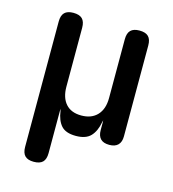

<svg xmlns="http://www.w3.org/2000/svg" viewBox="-109 -640 817 909"><g transform="rotate(15 300.0 -185.0)"><path d="M139 180Q110 180 96 166Q82 152 82 122V-492Q82 -522 96 -536Q110 -550 139 -550Q169 -550 183 -536Q197 -522 197 -492V-204Q197 -150 223.5 -120Q250 -90 300 -90Q350 -90 378 -120Q406 -150 406 -204V-492Q406 -522 420 -536Q434 -550 463 -550Q493 -550 507 -536Q521 -522 521 -492V-47Q521 -19 506.5 -4.5Q492 10 464 10Q435 10 421 -4.5Q407 -19 407 -47V-85Q407 -95 406.5 -95Q406 -95 404 -85Q396 -40 372.5 -15Q349 10 300 10Q250 10 228 -15Q206 -40 200 -85L197 -95V122Q197 152 183 166Q169 180 139 180Z"/></g></svg>

Font: Maple Mono NL SemiBold
Style: Regular
Weight: 600
Monospace: yes
Designer: subframe7536
Version: Version 7.000